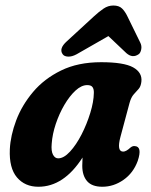

<svg xmlns="http://www.w3.org/2000/svg" viewBox="-20 -684 562 713"><path d="M427.5 -176.5Q412.5 -121 437.5 -121Q448.5 -121 464.5 -136Q472.5 -142.5 480 -141.5Q509.5 -140.5 491.5 -86.5Q475 -41.5 438.5 -16Q402 9.5 360 9.5Q321.5 9.5 303.5 -11.2Q285.5 -32 285.5 -68.5Q285.5 -84 286.5 -99Q217 9.5 122.5 9.5Q72.5 9.5 43 -25.2Q13.5 -60 16.5 -129.5Q19 -181 40.2 -237.2Q61.5 -293.5 102.8 -342.5Q144 -391.5 206.8 -422.2Q269.5 -453 355.5 -453Q440 -453 474.5 -433.8Q509 -414.5 505 -380.5Q503 -363 494.8 -353.8Q486.5 -344.5 476.8 -333.8Q467 -323 461 -301.5ZM172 -150.5Q169.5 -123 176.8 -109.5Q184 -96 196 -96Q217 -96 240 -121Q263 -146 282.8 -184.5Q302.5 -223 315.2 -264.5Q328 -306 328.5 -339Q329 -352.5 323.8 -360.2Q318.5 -368 304 -368Q282.5 -368 260.5 -347.8Q238.5 -327.5 219.2 -294.8Q200 -262 187.2 -224Q174.5 -186 172 -150.5ZM264.5 -482.5Q247 -473 232.5 -473.8Q218 -474.5 212.5 -483Q198 -503.5 228 -530.5L328 -622.5Q348 -641 364.8 -652.2Q381.5 -663.5 401 -663.5Q422 -663.5 433.2 -652.5Q444.5 -641.5 453.5 -622.5L500.5 -526.5Q507 -514 504.5 -501Q502 -488 495.5 -483Q472.5 -466.5 449.5 -486.5L382.5 -550Z"/></svg>

Font: Fraunces 144pt S100
Style: Bold Italic
Weight: 700
Italic angle: -16°
Version: Version 1.000; ttfautohint (v1.8.3)